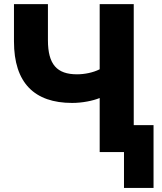

<svg xmlns="http://www.w3.org/2000/svg" viewBox="-20 -739 787 933"><path d="M726.1 174.3V-130.9H629.9V-718.8H464.4V-402.3C432.1 -386.2 391.6 -377.9 354 -377.9C257.3 -377.9 212.9 -425.3 212.9 -543.5V-718.8H47.9V-537.6C47.9 -335.9 147.5 -238.8 330.6 -238.8C380.9 -238.8 432.1 -249.5 464.4 -262.7V0H582.5V174.3Z"/></svg>

Font: Winston ExtraBold
Style: Regular
Weight: 800
Designer: Vernon Adams, Kim Jin-seong, David Berlow, Cristiano Sobral
Foundry: The Winston Project Authors
Version: Version 3.004